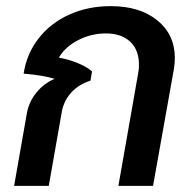

<svg xmlns="http://www.w3.org/2000/svg" viewBox="-20 -606 630 626"><path d="M68 -239Q75 -275 99 -304.5Q123 -334 158 -349Q124 -360 57 -366Q67 -431 106 -481Q145 -531 206 -558.5Q267 -586 341 -586Q436 -586 493 -539.5Q550 -493 550 -417Q550 -399 547 -381L479 0H366L431 -370Q433 -379 433 -396Q433 -443 404.5 -470Q376 -497 325 -497Q277 -497 234.5 -475Q192 -453 172 -418Q206 -412 235.5 -399.5Q265 -387 280 -373L275 -343Q237 -331 213 -305Q189 -279 182 -244L139 0H26Z"/></svg>

Font: Sarabun SemiBold
Style: Italic
Weight: 600
Italic angle: -10°
Designer: Suppakit Chalermlarp | Katatrad Co.,Ltd.
Foundry: Cadson Demak Co.,Ltd.
Version: Version 1.000; ttfautohint (v1.6)